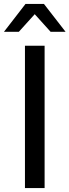

<svg xmlns="http://www.w3.org/2000/svg" viewBox="-47 -958 354 978"><path d="M287.1 -795.9H210.9L129.9 -885.7L48.8 -795.9H-26.9L83 -938H176.8ZM180.2 0H80.1V-725.1H180.2Z"/></svg>

Font: Aurulent Sans
Style: Regular
Weight: 400
Version: Version 2007.05.04